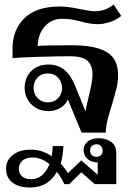

<svg xmlns="http://www.w3.org/2000/svg" viewBox="-20 -592 605 857"><path d="M507 -258Q507 -228 500.5 -200.5Q494 -173 480 -126Q467 -85 460 -57Q453 -29 452 0H344L283 -148Q272 -123 248 -109.5Q224 -96 197 -96Q150 -96 120 -126.5Q90 -157 90 -200Q90 -245 119 -274.5Q148 -304 196 -304Q238 -304 267 -280.5Q296 -257 315 -210L362 -94Q364 -112 376 -161Q382 -186 387.5 -212.5Q393 -239 393 -259Q393 -301 370 -321Q347 -341 294 -341Q247 -341 157 -338.5Q67 -336 36 -332V-375Q36 -459 89 -511Q142 -563 248 -563Q282 -563 340 -551Q383 -542 404 -542Q452 -542 487 -572L521 -521Q498 -502 469 -493Q440 -484 416 -484Q386 -484 344 -495Q318 -502 299.5 -505Q281 -508 256 -508Q212 -508 181.5 -476Q151 -444 148 -387Q188 -390 302 -390Q406 -390 456.5 -359.5Q507 -329 507 -258ZM257 -199Q257 -226 239.5 -245Q222 -264 194 -264Q164 -264 147 -245.5Q130 -227 130 -199Q130 -172 148.5 -153.5Q167 -135 194 -135Q221 -135 239 -153.5Q257 -172 257 -199ZM499 91V230H403L343 177L289 230H267Q254 201 234 175Q195 245 114 245Q64 245 35.5 223Q7 201 7 160Q7 125 36 100.5Q65 76 120 76Q166 76 211 105Q215 77 215 60H263Q261 106 251 138Q271 160 283 181L343 124L416 188V133Q384 132 368.5 115.5Q353 99 353 77Q353 56 370.5 40.5Q388 25 420 25Q454 25 476.5 41.5Q499 58 499 91ZM438 80Q438 67 430.5 59.5Q423 52 410 52Q398 52 390 59.5Q382 67 382 80Q382 93 390 100.5Q398 108 410 108Q423 108 430.5 100.5Q438 93 438 80ZM201 141Q165 111 125 111Q95 111 79.5 125.5Q64 140 64 163Q64 183 79 195.5Q94 208 119 208Q146 208 167 190.5Q188 173 201 141Z"/></svg>

Font: Taviraj Medium
Style: Regular
Weight: 500
Designer: Katatrad Team
Foundry: CadsonDemak
Version: Version 1.001